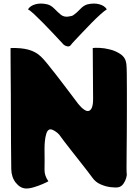

<svg xmlns="http://www.w3.org/2000/svg" viewBox="-20 -1062 781 1091"><path d="M384 -808Q376 -796 363 -798.5Q350 -801 342 -808Q339 -811 321.5 -830Q304 -849 278.5 -876Q253 -903 225.5 -931Q198 -959 175 -980.5Q152 -1002 139 -1009Q152 -1030 182.5 -1038Q213 -1046 250 -1037Q270 -1032 289.5 -1012Q309 -992 326 -978Q343 -965 366 -967.5Q389 -970 397 -976Q416 -989 435.5 -1010Q455 -1031 476 -1037Q513 -1046 543.5 -1038Q574 -1030 587 -1009Q575 -1002 551.5 -981Q528 -960 501 -932.5Q474 -905 448.5 -878Q423 -851 405 -832Q387 -813 384 -808ZM698 -699Q700 -682 700.5 -641.5Q701 -601 701 -545Q701 -489 701 -427Q701 -365 700.5 -304Q700 -243 699.5 -193Q699 -143 699 -111.5Q699 -80 700 -76Q702 -68 697 -50.5Q692 -33 681 -17.5Q670 -2 653 2Q637 5 608.5 1.5Q580 -2 551.5 -14.5Q523 -27 506 -51Q496 -65 475.5 -91.5Q455 -118 430.5 -149Q406 -180 382.5 -210Q359 -240 343 -261Q327 -282 323 -288Q317 -298 305.5 -307.5Q294 -317 281.5 -323Q269 -329 261 -326Q249 -322 243 -302Q237 -282 235 -259Q233 -244 233 -213.5Q233 -183 233.5 -151Q234 -119 233 -99Q232 -64 255 -32Q247 -27 223 -16.5Q199 -6 172 2Q145 10 126 9Q94 7 69.5 -24Q45 -55 44 -101Q44 -110 43.5 -151.5Q43 -193 42.5 -255Q42 -317 42 -389Q42 -461 41.5 -531.5Q41 -602 40.5 -660.5Q40 -719 40 -754Q40 -789 40 -789Q101 -791 142.5 -779.5Q184 -768 213 -740Q225 -729 248 -701Q271 -673 298.5 -637.5Q326 -602 352.5 -567Q379 -532 399 -505.5Q419 -479 425 -471Q441 -451 457.5 -439.5Q474 -428 485 -432Q509 -440 509 -499L507 -789Q518 -791 545.5 -790Q573 -789 604 -781Q638 -773 666 -753.5Q694 -734 698 -699Z"/></svg>

Font: Potta One
Style: Regular
Weight: 400
Designer: 108,108go
Foundry: Font Zone 108
Version: Version 1.000